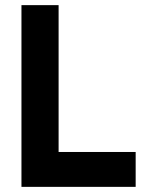

<svg xmlns="http://www.w3.org/2000/svg" viewBox="-20 -727 592 747"><path d="M63.5 -707H208V-135.7H507.8V0H63.5Z"/></svg>

Font: Wanted Sans
Style: Bold
Weight: 700
Designer: Original Design by Kil Hyung-jin and Kang Hanbin, Wanted Lab, Inc; Hangeul from Source Han Sans by Jang Soo-young and Ka
Foundry: Wanted Lab, Inc.
Version: Version 1.000